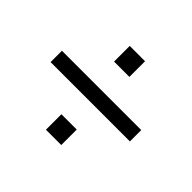

<svg xmlns="http://www.w3.org/2000/svg" viewBox="-120 -680 789 789"><g transform="rotate(45 274.5 -285.5)"><path d="M44 -252V-318H505V-252ZM227 -42V-132H316V-42ZM227 -438V-529H316V-438Z"/></g></svg>

Font: Nunito Sans 10pt SemiCondensed Medium
Style: Regular
Weight: 500
Width: 4
Designer: Vernon Adams
Foundry: Vernon Adams
Version: Version 3.101;gftools[0.9.27]